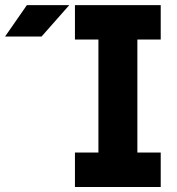

<svg xmlns="http://www.w3.org/2000/svg" viewBox="-20 -743 705 763"><path d="M145 -597.7 255.4 -722.7H86.9L0 -597.7ZM277.8 -722.7V-585.9H371.1V-136.7H277.8V0H618.7V-136.7H525.9V-585.9H618.7V-722.7Z"/></svg>

Font: Giphurs ExtraBold
Style: Regular
Weight: 800
Version: Version 1.000